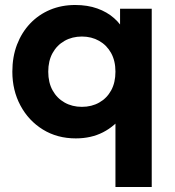

<svg xmlns="http://www.w3.org/2000/svg" viewBox="-20 -540 700 770"><path d="M443 210V-113.5L475.5 -80Q441 -34 393.2 -9.5Q345.5 15 284 15Q209.5 15 152 -20.5Q94.5 -56 62 -116.8Q29.5 -177.5 29.5 -252.5Q29.5 -312 48.2 -361Q67 -410 101 -445.8Q135 -481.5 181 -500.8Q227 -520 281.5 -520Q331 -520 370.2 -506Q409.5 -492 437.5 -467.2Q465.5 -442.5 481.5 -410L461.5 -377V-505H588.5V210ZM308.5 -111.5Q347.5 -111.5 378 -128.8Q408.5 -146 425.8 -177.5Q443 -209 443 -252.5Q443 -296 425.5 -327.5Q408 -359 377.5 -376.2Q347 -393.5 308.5 -393.5Q269.5 -393.5 239 -376.2Q208.5 -359 191 -327.5Q173.5 -296 173.5 -252.5Q173.5 -209 191 -177.5Q208.5 -146 239 -128.8Q269.5 -111.5 308.5 -111.5Z"/></svg>

Font: Geologica SemiBold
Style: Regular
Weight: 600
Designer: Sindre Bremnes, Frode Helland
Foundry: Monokrom Skriftforlag AS
Version: Version 1.010;gftools[0.9.28]